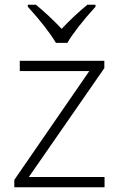

<svg xmlns="http://www.w3.org/2000/svg" viewBox="-20 -786 501 806"><path d="M418.9 0H40V-30.8L355 -487.8H63V-530.8H418V-500L101.1 -43H418.9ZM380.9 -757.8Q297.9 -666 262.7 -606H214.8Q177.7 -668.5 96.7 -757.8V-766.1H130.9Q186.5 -720.2 238.8 -665Q291.5 -720.7 346.7 -766.1H380.9Z"/></svg>

Font: JBL Sans
Style: Light
Weight: 300
Version: Version 1.10